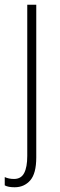

<svg xmlns="http://www.w3.org/2000/svg" viewBox="-38 -549 252 810"><path d="M24 241Q10 241 -0.5 239Q-11 237 -18 233V198Q-1 206 21 206Q51 206 64 181Q77 156 77 109V-529H115V115Q115 183 89.5 212Q64 241 24 241Z"/></svg>

Font: Noto Sans Lao Condensed ExtraLight
Style: Regular
Weight: 200
Width: 3
Designer: Monotype Design Team
Foundry: Monotype Imaging Inc.
Version: Version 2.003; ttfautohint (v1.8.4.7-5d5b)